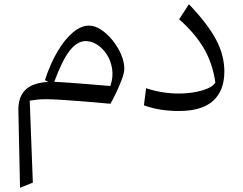

<svg xmlns="http://www.w3.org/2000/svg" viewBox="-20 -519 1149 908"><path d="M208.5 -131.8 192.4 -140.1Q218.3 -219.2 252.9 -277.1Q287.6 -335 325.9 -366.5Q364.3 -397.9 400.4 -397.9Q428.7 -397.9 458 -378.7Q487.3 -359.4 512.2 -328.6Q537.1 -297.9 552.5 -262.2Q567.9 -226.6 567.9 -193.8Q567.9 -175.8 556.9 -145.8Q545.9 -115.7 530.8 -83.7Q515.6 -51.8 502.4 -28.3Q438.5 -34.2 378.4 -39.1Q318.4 -43.9 271.2 -46.9Q224.1 -49.8 199.2 -49.8Q174.8 -49.8 155.8 -47.9Q136.7 -45.9 120.6 -43L135.3 344.7L74.7 369.1L66.9 2.9Q65.9 -60.5 99.9 -94Q133.8 -127.4 208.5 -131.8ZM236.8 -132.3Q262.2 -131.3 307.1 -127.9Q352.1 -124.5 404.1 -120.4Q456.1 -116.2 502 -112.3Q516.1 -154.8 510.3 -193.1Q504.4 -231.4 485.4 -261Q466.3 -290.5 439.7 -307.6Q413.1 -324.7 385.7 -324.7Q344.2 -324.7 308.6 -278.1Q272.9 -231.4 236.8 -132.3Z M1041 -181.2Q1041 -90.3 987.8 -42.2Q934.6 5.9 826.2 5.9Q732.4 5.9 660.6 -21L670.9 -101.6Q748 -76.7 824.7 -76.7Q887.2 -76.7 937 -91.6Q986.8 -106.4 998.5 -129.4Q984.9 -221.2 942.9 -292.2Q900.9 -363.3 827.1 -427.7L873.5 -499Q963.4 -404.8 1002.2 -330.8Q1041 -256.8 1041 -181.2Z"/></svg>

Font: Pinar-DS1-FD Regular
Style: Regular
Weight: 400
Designer: Amin Abedi
Version: Version 3.000